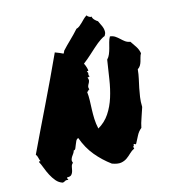

<svg xmlns="http://www.w3.org/2000/svg" viewBox="-141 -982 977 1088"><g transform="rotate(-15 347.5 -438.5)"><path d="M176.8 -91.8Q167 -84 165 -71.8Q163.1 -59.6 160.2 -47.9Q157.2 -36.1 149.9 -27.8Q142.6 -19.5 124 -20.5Q120.1 -15.6 122.6 -14.6Q125 -13.7 127 -5.9Q113.3 -7.8 107.4 -3.9Q101.6 0 92.8 2Q70.3 -4.9 55.2 -22.9Q40 -41 28.8 -62.5Q17.6 -84 9.3 -106.4Q1 -128.9 -7.8 -145.5Q-7.8 -149.4 -4.4 -148.9Q-1 -148.4 2 -148.4Q-2.9 -158.2 -5.4 -170.4Q-7.8 -182.6 -14.6 -190.4Q13.7 -251 45.9 -316.9Q78.1 -382.8 110.8 -450.7Q143.6 -518.6 176.3 -587.4Q209 -656.2 239.3 -722.7Q266.6 -712.9 292.5 -699.7Q318.4 -686.5 339.8 -668.9Q361.3 -651.4 376.5 -628.4Q391.6 -605.5 396.5 -576.2Q394.5 -570.3 391.6 -572.3Q388.7 -574.2 386.7 -570.3Q391.6 -564.5 392.1 -562Q392.6 -559.6 391.6 -557.1Q390.6 -554.7 390.6 -550.8Q390.6 -546.9 395.5 -540Q390.6 -541 388.7 -538.6Q386.7 -536.1 381.8 -538.1Q386.7 -524.4 384.8 -516.6Q382.8 -508.8 378.9 -502.4Q375 -496.1 372.6 -488.8Q370.1 -481.4 374 -468.8Q370.1 -468.8 368.7 -467.3Q367.2 -465.8 366.2 -463.9Q365.2 -461.9 363.8 -460.4Q362.3 -459 358.4 -460Q361.3 -434.6 360.4 -408.7Q359.4 -382.8 358.4 -356Q357.4 -329.1 358.4 -300.8Q359.4 -272.5 366.2 -242.2Q408.2 -266.6 434.1 -305.7Q460 -344.7 475.1 -392.6Q490.2 -440.4 498.5 -495.1Q506.8 -549.8 515.6 -606.4Q526.4 -617.2 532.7 -632.8Q539.1 -648.4 543.5 -665Q547.9 -681.6 552.2 -698.7Q556.6 -715.8 564.5 -729.5Q582 -727.5 594.2 -719.2Q606.4 -710.9 617.2 -700.7Q627.9 -690.4 639.6 -681.6Q651.4 -672.9 668.9 -669.9Q682.6 -650.4 694.3 -632.3Q706.1 -614.3 710 -591.8Q704.1 -582 701.2 -570.3Q698.2 -558.6 694.8 -546.9Q691.4 -535.2 685.5 -525.4Q679.7 -515.6 668.9 -508.8Q666 -479.5 660.2 -454.1Q654.3 -428.7 649.4 -404.3Q644.5 -379.9 640.6 -353.5Q636.7 -327.1 637.7 -295.9Q628.9 -267.6 618.2 -237.8Q607.4 -208 602.5 -182.6Q584 -168 573.2 -146.5Q562.5 -125 550.8 -103.5Q545.9 -99.6 544.9 -102.1Q543.9 -104.5 536.1 -105.5Q537.1 -96.7 532.7 -94.2Q528.3 -91.8 533.2 -80.1Q516.6 -72.3 503.9 -59.6Q491.2 -46.9 476.1 -36.1Q460.9 -25.4 440.9 -22Q420.9 -18.6 388.7 -30.3Q340.8 -65.4 302.7 -111.3Q264.6 -157.2 242.2 -219.7Q232.4 -216.8 227.5 -207Q222.7 -197.3 218.8 -186.5Q214.8 -175.8 210.9 -167Q207 -158.2 199.2 -158.2Q197.3 -149.4 191.9 -142.1Q186.5 -134.8 181.6 -127.4Q176.8 -120.1 174.3 -111.3Q171.9 -102.5 176.8 -91.8ZM536.1 -739.3Q528.3 -737.3 510.3 -725.6Q492.2 -713.9 463.9 -688.5Q449.2 -675.8 428.7 -656.7Q408.2 -637.7 384.3 -619.6Q360.4 -601.6 335 -587.9Q309.6 -574.2 286.1 -573.2Q279.3 -580.1 272.5 -586.9Q265.6 -593.8 261.2 -600.6Q256.8 -607.4 255.9 -615.2Q254.9 -623 260.7 -632.8Q248 -653.3 250 -664.1Q252 -674.8 260.3 -682.6Q268.6 -690.4 278.8 -697.3Q289.1 -704.1 293 -717.8Q315.4 -742.2 342.3 -768.1Q369.1 -793.9 392.6 -820.3Q402.3 -822.3 411.6 -829.6Q420.9 -836.9 429.7 -845.7Q438.5 -854.5 447.8 -863.8Q457 -873 467.8 -878.9Q469.7 -873 479 -867.7Q488.3 -862.3 493.2 -865.2Q494.1 -854.5 503.9 -844.2Q513.7 -834 521.5 -830.1Q527.3 -816.4 533.2 -805.2Q539.1 -793.9 542 -783.2Q544.9 -772.5 544.4 -761.7Q543.9 -751 536.1 -739.3Z"/></g></svg>

Font: Permanent Marker
Style: Regular
Weight: 400
Designer: Font Diner, Inc
Foundry: Font Diner, Inc
Version: Version 1.001